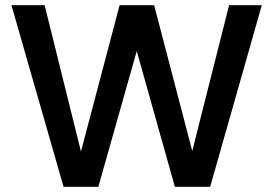

<svg xmlns="http://www.w3.org/2000/svg" viewBox="-20 -720 1053 740"><path d="M359 0H225L24 -700H152L292 -136L441 -700H574L721 -138L863 -700H989L790 0H654L507 -523Z"/></svg>

Font: Albert Sans SemiBold
Style: Regular
Weight: 600
Designer: Andreas Rasmussen
Foundry: a.Foundry
Version: Version 1.025